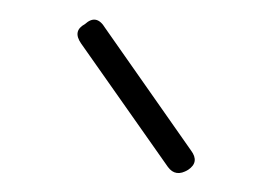

<svg xmlns="http://www.w3.org/2000/svg" viewBox="-20 -740 282 199"><path d="M178 -584Q187 -572 175 -564Q162 -556 154 -567L64 -695Q55 -708 68 -715Q80 -726 89 -711Z"/></svg>

Font: Nixie One
Style: Regular
Weight: 400
Designer: Jovanny Lemonad
Foundry: Jovanny Lemonad
Version: Version 1.000 2011 initial release